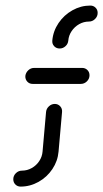

<svg xmlns="http://www.w3.org/2000/svg" viewBox="-20 -539 380 707"><path d="M181.9 -156.3Q193.7 -156.3 201.7 -147.6Q209.6 -138.9 208.5 -126.7L195.6 19.3Q192.6 54.1 172.8 83.7Q153 113.3 121.9 130.7Q90.7 148.1 55.9 148.1Q44.4 148.1 36.7 140.4Q28.9 132.6 28.9 121.1Q28.9 108.1 38.5 98.7Q48.1 89.3 61.1 89.3Q80 89.3 96.9 79.8Q113.7 70.4 124.4 54.3Q135.2 38.1 136.7 19.3L149.6 -126.7Q150.7 -138.9 160.2 -147.6Q169.6 -156.3 181.9 -156.3ZM73.3 -259.3Q74.8 -271.5 84.1 -280.2Q93.3 -288.9 105.6 -288.9H282.6Q294.1 -288.9 301.9 -281.1Q309.6 -273.3 309.6 -261.9Q309.6 -248.9 300 -239.4Q290.4 -230 277.4 -230H100.4Q88.1 -230 80.4 -238.5Q72.6 -247 73.3 -259.3ZM199.6 -360.4Q187.4 -360.4 179.4 -368.9Q171.5 -377.4 172.6 -389.6Q175.6 -424.4 195.6 -454.1Q215.6 -483.7 246.7 -501.1Q277.8 -518.5 312.6 -518.5Q324.1 -518.5 331.9 -510.7Q339.6 -503 339.6 -491.5Q339.6 -478.5 330 -469.1Q320.4 -459.6 307.4 -459.6Q288.5 -459.6 271.7 -450.2Q254.8 -440.7 243.9 -424.6Q233 -408.5 231.5 -389.6Q230.4 -377.4 221.1 -368.9Q211.9 -360.4 199.6 -360.4Z"/></svg>

Font: 26F Galaxy Sans Medium
Style: Italic
Weight: 500
Italic angle: -5°
Designer: C₂₉H₂₅N₃O₅
Version: Version 1.200